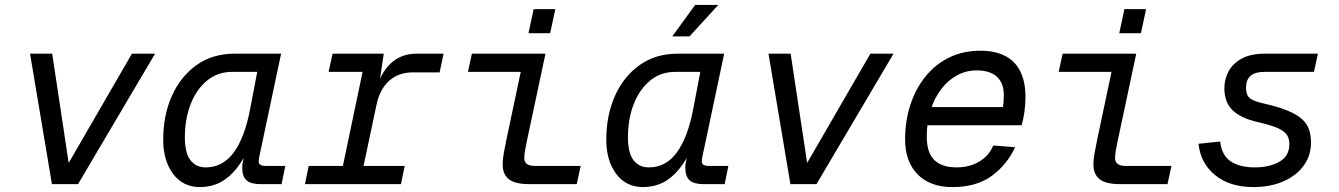

<svg xmlns="http://www.w3.org/2000/svg" viewBox="-20 -748 5440 780"><path d="M191 0 102 -530H192L259 -86L516 -530H610L297 0Z M792 12Q723 12 683 -42Q643 -96 643 -180Q643 -280 678.5 -359Q714 -438 779 -484Q844 -530 934 -530H1122L1042 -152Q1038 -133 1034.5 -117Q1031 -101 1031 -92Q1031 -83 1038 -78.5Q1045 -74 1058 -74H1139L1124 0H1038Q999 0 981.5 -15.5Q964 -31 964 -68Q964 -79 967 -93Q970 -107 975 -123Q980 -139 986 -157H996Q971 -101 940.5 -63Q910 -25 873.5 -6.5Q837 12 792 12ZM816 -68Q885 -68 929.5 -128.5Q974 -189 996 -304L1025 -456H923Q864 -456 821 -420.5Q778 -385 754.5 -325Q731 -265 731 -190Q731 -127 753.5 -97.5Q776 -68 816 -68Z M1219 0 1234 -74H1373L1453 -456H1315L1331 -530H1539L1518 -389L1511 -397Q1535 -465 1575.5 -497.5Q1616 -530 1672 -530H1782L1766 -454H1657Q1618 -454 1588 -438.5Q1558 -423 1538 -393.5Q1518 -364 1509 -320L1457 -74H1624L1609 0Z M2130 0Q2071 0 2046.5 -20.5Q2022 -41 2022 -80Q2022 -100 2027 -128Q2032 -156 2038 -184L2104 -496L2137 -456H1881L1897 -530H2196L2120 -173Q2116 -153 2113 -136.5Q2110 -120 2110 -106Q2110 -90 2120.5 -82Q2131 -74 2152 -74H2339L2323 0ZM2127 -613 2148 -711H2236L2215 -613Z M2592 12Q2523 12 2483 -42Q2443 -96 2443 -180Q2443 -280 2478.5 -359Q2514 -438 2579 -484Q2644 -530 2734 -530H2922L2842 -152Q2838 -133 2834.5 -117Q2831 -101 2831 -92Q2831 -83 2838 -78.5Q2845 -74 2858 -74H2939L2924 0H2838Q2799 0 2781.5 -15.5Q2764 -31 2764 -68Q2764 -79 2767 -93Q2770 -107 2775 -123Q2780 -139 2786 -157H2796Q2771 -101 2740.5 -63Q2710 -25 2673.5 -6.5Q2637 12 2592 12ZM2616 -68Q2685 -68 2729.5 -128.5Q2774 -189 2796 -304L2825 -456H2723Q2664 -456 2621 -420.5Q2578 -385 2554.5 -325Q2531 -265 2531 -190Q2531 -127 2553.5 -97.5Q2576 -68 2616 -68ZM2711 -600 2804 -728H2898L2781 -600Z M3191 0 3102 -530H3192L3259 -86L3516 -530H3610L3297 0Z M3849 12Q3759 12 3708 -39.5Q3657 -91 3657 -182Q3657 -257 3678.5 -322.5Q3700 -388 3740 -437.5Q3780 -487 3836.5 -514.5Q3893 -542 3963 -542Q4022 -542 4063 -521Q4104 -500 4125 -458Q4146 -416 4146 -354Q4146 -326 4142 -295.5Q4138 -265 4130 -239H3735L3751 -313H4054Q4056 -322 4057 -333Q4058 -344 4058 -361Q4058 -411 4029.5 -436.5Q4001 -462 3948 -462Q3904 -462 3867 -441.5Q3830 -421 3802.5 -384.5Q3775 -348 3760 -299Q3745 -250 3745 -194Q3745 -127 3776 -97.5Q3807 -68 3866 -68Q3918 -68 3958 -91.5Q3998 -115 4015 -157L4104 -150Q4071 -79 4009 -33.5Q3947 12 3849 12Z M4530 0Q4471 0 4446.5 -20.5Q4422 -41 4422 -80Q4422 -100 4427 -128Q4432 -156 4438 -184L4504 -496L4537 -456H4281L4297 -530H4596L4520 -173Q4516 -153 4513 -136.5Q4510 -120 4510 -106Q4510 -90 4520.5 -82Q4531 -74 4552 -74H4739L4723 0ZM4527 -613 4548 -711H4636L4615 -613Z M5072 12Q4976 12 4916.5 -36.5Q4857 -85 4849 -164L4937 -173Q4943 -118 4979 -93Q5015 -68 5078 -68Q5137 -68 5177.5 -91Q5218 -114 5218 -162Q5218 -179 5212.5 -191.5Q5207 -204 5193.5 -214.5Q5180 -225 5155 -234Q5130 -243 5090 -252Q5020 -268 4987 -300.5Q4954 -333 4954 -390Q4954 -426 4971 -458Q4988 -490 5024.5 -510Q5061 -530 5120 -530H5334L5318 -456H5118Q5079 -456 5060.5 -440Q5042 -424 5042 -392Q5042 -375 5047 -363Q5052 -351 5067 -343Q5082 -335 5112 -328Q5188 -311 5230 -290Q5272 -269 5289 -240.5Q5306 -212 5306 -170Q5306 -115 5275.5 -74Q5245 -33 5192 -10.5Q5139 12 5072 12Z"/></svg>

Font: Geist Mono
Style: Italic
Weight: 400
Italic angle: -12°
Monospace: yes
Designer: Basement.studio, Andrés Briganti, Mateo Zaragoza
Foundry: Basement.studio, Vercel, Andrés Briganti, Guido Ferreyra, Mateo Zaragoza
Version: Version 1.500